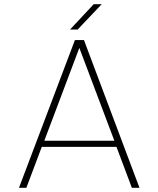

<svg xmlns="http://www.w3.org/2000/svg" viewBox="-20 -890 751 910"><path d="M606 0H605L532 -194H178L105 0H70L335 -700H378L641 0ZM356 -663 190 -223H522ZM312 -750 424 -870H462L348 -750Z"/></svg>

Font: Fivo Sans Thin
Style: Regular
Weight: 250
Foundry: Alexander Slobzheninov
Version: 1.0